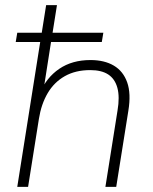

<svg xmlns="http://www.w3.org/2000/svg" viewBox="-20 -725 593 745"><path d="M47 0 136 -562H41L47 -598H142L159 -705H201L184 -598H381L375 -562H178L147 -364H135Q160 -424 210 -458Q260 -492 331 -492Q385 -492 421.5 -470.5Q458 -449 473.5 -405.5Q489 -362 478 -295L431 0H389L436 -296Q445 -349 435.5 -384Q426 -419 400 -436Q374 -453 330 -453Q273 -453 231.5 -429.5Q190 -406 165 -363.5Q140 -321 131 -264L89 0Z"/></svg>

Font: Nunito Sans 12pt ExtraLight
Style: Italic
Weight: 200
Italic angle: -9°
Designer: Vernon Adams
Foundry: Vernon Adams
Version: Version 3.101;gftools[0.9.27]